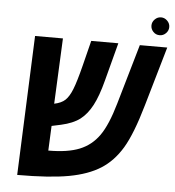

<svg xmlns="http://www.w3.org/2000/svg" viewBox="-53 -784 763 838"><g transform="rotate(5 329.0 -365.0)"><path d="M187 -318.8Q218.3 -325.2 234.9 -340.8Q251.5 -356.4 264.9 -389.9Q278.3 -423.3 296.9 -497.1L324.2 -606H442.9L398.9 -439Q380.9 -369.6 359.1 -328.6Q337.4 -287.6 307.4 -264.6Q277.3 -241.7 225.1 -230L184.1 -221.2L179.2 -112.8Q264.2 -112.8 315.9 -133.8Q367.7 -154.8 400.6 -201.4Q433.6 -248 460.9 -342.8L537.1 -606H657.2L582 -346.2Q545.4 -218.8 508.1 -156.5Q470.7 -94.2 416.7 -60.1Q362.8 -25.9 279.1 -10.5Q195.3 4.9 53.2 4.9L78.1 -606H200.2ZM580.1 -695.8Q580.1 -711.4 591.8 -723.1Q603.5 -734.9 619.1 -734.9Q634.8 -734.9 646.5 -723.1Q658.2 -711.4 658.2 -695.8Q658.2 -680.2 646.7 -668.5Q635.3 -656.7 619.1 -656.7Q602.5 -656.7 591.3 -668.5Q580.1 -680.2 580.1 -695.8Z"/></g></svg>

Font: Cousine
Style: Bold Italic
Weight: 700
Italic angle: -12°
Monospace: yes
Designer: Steve Matteson
Foundry: Ascender Corporation
Version: Version 1.20